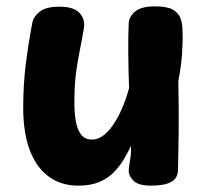

<svg xmlns="http://www.w3.org/2000/svg" viewBox="-20 -571 653 604"><path d="M227 13Q182 13 149 -5.5Q116 -24 94.5 -57Q73 -90 63 -134Q53 -178 53 -229Q53 -305 61 -368.5Q69 -432 81 -496Q84 -517 104 -533.5Q124 -550 167 -550Q211 -550 229.5 -531Q248 -512 244 -483Q238 -446 231 -412.5Q224 -379 219 -340.5Q214 -302 214 -249Q214 -213 219 -187Q224 -161 236 -146.5Q248 -132 269 -132Q290 -132 308 -147Q326 -162 341 -186Q356 -210 367.5 -238.5Q379 -267 386 -294Q384 -350 383.5 -403.5Q383 -457 385 -499Q387 -521 406.5 -536Q426 -551 468 -551Q506 -551 524 -540.5Q542 -530 548 -513Q554 -496 554 -476Q555 -459 554.5 -440Q554 -421 552.5 -400Q551 -379 548 -358Q545 -337 541 -316Q543 -216 542 -151Q541 -86 540 -36Q539 -9 517.5 2Q496 13 455 13Q416 13 400.5 -2Q385 -17 385 -33Q385 -43 387 -54Q389 -65 391 -79.5Q393 -94 392 -112Q383 -93 370.5 -71.5Q358 -50 339.5 -30.5Q321 -11 293.5 1Q266 13 227 13Z"/></svg>

Font: Playpen Sans Arabic
Style: Bold
Weight: 700
Version: Version 2.000